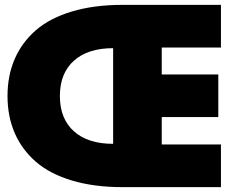

<svg xmlns="http://www.w3.org/2000/svg" viewBox="-20 -770 967 790"><path d="M484.5 -750H889.1V-574.5H645.5V-463.6H878.2V-288.2H645.5V-175.5H889.1V0H484.5Q366.8 0 275.9 -27.3Q185 -54.5 127.5 -104.5Q70 -154.5 40.5 -222.7Q10.9 -290.9 10.9 -375Q10.9 -459.1 40.5 -527.3Q70 -595.5 127.5 -645.5Q185 -695.5 275.9 -722.7Q366.8 -750 484.5 -750ZM445.5 -178.2V-571.8Q341.8 -571.8 284.1 -520.2Q226.4 -468.6 226.4 -375Q226.4 -281.4 284.1 -229.8Q341.8 -178.2 445.5 -178.2Z"/></svg>

Font: Spartan MB Black
Style: Regular
Weight: 900
Designer: Matt Bailey, Mirko Velimirovic
Foundry: Matt Bailey
Version: Version 1.005